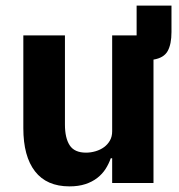

<svg xmlns="http://www.w3.org/2000/svg" viewBox="-20 -651 636 683"><path d="M590 -537Q590 -494 576.5 -469.5Q563 -445 526 -439V0H379V-88H374Q367 -68 355.5 -50Q344 -32 326 -18Q308 -4 283.5 4Q259 12 227 12Q146 12 104.5 -41.5Q63 -95 63 -195V-525H211V-208Q211 -160 228 -134Q245 -108 286 -108Q303 -108 320 -113Q337 -118 350 -127.5Q363 -137 371 -151Q379 -165 379 -184V-525H466V-631H590Z"/></svg>

Font: Aneliza ExtraBold
Style: Regular
Weight: 800
Designer: Mike Abbink, Paul van der Laan, Pieter van Rosmalen
Foundry: Bold Monday
Version: Version 3.001;September 8, 2019;FontCreator 11.5.0.2425 64-b